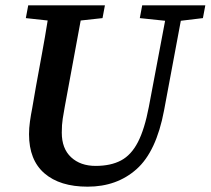

<svg xmlns="http://www.w3.org/2000/svg" viewBox="-20 -684 791 721"><path d="M309 17Q205 17 147 -33Q89 -83 89 -180Q89 -203 92.5 -228Q96 -253 101 -278L115 -359Q126 -420 137.5 -482Q149 -544 159 -607L77 -616L86 -664H374L365 -616L283 -607L223 -282Q219 -260 215.5 -238Q212 -216 212 -186Q212 -126 247 -93.5Q282 -61 339 -61Q396 -61 434.5 -81.5Q473 -102 498 -150.5Q523 -199 539 -283L600 -606L505 -616L514 -664H751L742 -616L659 -606L596 -269Q567 -115 493 -49Q419 17 309 17Z"/></svg>

Font: Source Serif 4 Semibold
Style: Italic
Weight: 600
Italic angle: -12°
Designer: Frank Grießhammer
Foundry: Adobe
Version: Version 4.005;hotconv 1.1.0;makeotfexe 2.6.0